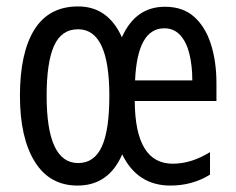

<svg xmlns="http://www.w3.org/2000/svg" viewBox="-20 -567 735 597"><path d="M493 -546Q549 -546 584 -514.5Q619 -483 636 -429Q653 -375 653 -309V-253H399Q400 -58 517 -58Q575 -58 633 -94V-24Q578 10 510 10Q407 10 360 -87Q318 10 221 10Q134 10 88 -64.5Q42 -139 42 -269Q42 -403 87 -475Q132 -547 223 -547Q316 -547 359 -451Q401 -546 493 -546ZM491 -479Q407 -479 400 -317H578Q578 -362 569 -399Q560 -436 540.5 -457.5Q521 -479 491 -479ZM223 -476Q171 -476 148 -424.5Q125 -373 125 -269Q125 -60 223 -60Q273 -60 296.5 -111Q320 -162 320 -269Q320 -476 223 -476Z"/></svg>

Font: Noto Sans Lao ExtraCondensed
Style: Regular
Weight: 400
Width: 2
Designer: Monotype Design Team
Foundry: Monotype Imaging Inc.
Version: Version 2.003; ttfautohint (v1.8.4.7-5d5b)